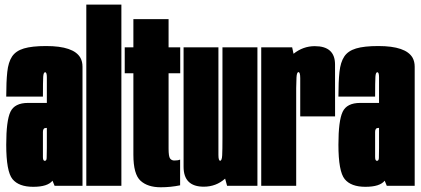

<svg xmlns="http://www.w3.org/2000/svg" viewBox="-20 -805 1826 832"><path d="M216.5 0 207.5 -22Q186.5 4.5 124 4.5Q61.5 4.5 34.2 -28.8Q7 -62 7 -178Q7 -282 25.2 -320.5Q43.5 -359 101.5 -359H183V-470.5Q183 -492 175.5 -492Q168.5 -492 167.2 -472.2Q166 -452.5 166 -386.5H7Q7 -450.5 11.5 -493Q16 -535.5 32.2 -560Q48.5 -584.5 83.5 -595Q118.5 -605.5 180 -605.5Q299.5 -605.5 328.5 -554.5Q337.5 -538 337.5 -516Q337.5 -427 337.5 -287V0ZM183 -163.5V-250.5H179Q166 -250.5 166 -233.5V-124.5Q166 -108 174 -108Q181.5 -108 182.2 -119.8Q183 -131.5 183 -163.5Z M354 0V-785H506V0Z M676.5 6.5Q620 6.5 589 -21.8Q558 -50 558 -134V-487.5H520.5V-600H558V-722H710.5V-600H761V-487.5H710.5V-160.5Q710.5 -127 717 -118.2Q723.5 -109.5 735.5 -109.5Q752 -109.5 760.5 -113.5V-2Q719.5 6.5 676.5 6.5Z M964 0 955.5 -31Q916.5 4 863 4Q775.5 4 775.5 -82.5V-600H926.5V-134Q926.5 -108.5 934 -108.5Q941.5 -108.5 942.8 -132Q944 -155.5 944 -206.5V-600H1095.5V0Z M1281 -300.5V-466Q1281 -492.5 1273.5 -492.5Q1266 -492.5 1264.8 -469Q1263.5 -445.5 1263.5 -423V0H1112V-600H1246L1252 -572Q1293.5 -605 1344 -605Q1431.5 -605 1431.8 -526Q1432 -447 1432 -300.5Z M1656 0 1647 -22Q1626 4.5 1563.5 4.5Q1501 4.5 1473.8 -28.8Q1446.5 -62 1446.5 -178Q1446.5 -282 1464.8 -320.5Q1483 -359 1541 -359H1622.5V-470.5Q1622.5 -492 1615 -492Q1608 -492 1606.8 -472.2Q1605.5 -452.5 1605.5 -386.5H1446.5Q1446.5 -450.5 1451 -493Q1455.5 -535.5 1471.8 -560Q1488 -584.5 1523 -595Q1558 -605.5 1619.5 -605.5Q1739 -605.5 1768 -554.5Q1777 -538 1777 -516Q1777 -427 1777 -287V0ZM1622.5 -163.5V-250.5H1618.5Q1605.5 -250.5 1605.5 -233.5V-124.5Q1605.5 -108 1613.5 -108Q1621 -108 1621.8 -119.8Q1622.5 -131.5 1622.5 -163.5Z"/></svg>

Font: Anybody UltraCondensed ExtraBold
Style: Regular
Weight: 800
Width: 1
Designer: Tyler Finck
Foundry: Etcetera Type Company
Version: Version 1.010; ttfautohint (v1.8.3) -l 8 -r 50 -G 200 -x 14 